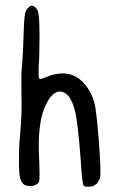

<svg xmlns="http://www.w3.org/2000/svg" viewBox="-20 -668 442 695"><path d="M83 -640.6Q87.9 -646.5 92.8 -647.5Q105.5 -648.4 115.2 -631.8Q126 -616.2 122.1 -465.8Q119.1 -413.1 119.6 -398.4Q120.1 -383.8 124 -381.8Q127.9 -380.9 151.4 -390.6Q174.8 -400.4 198.7 -401.9Q222.7 -403.3 241.2 -396.5Q268.6 -386.7 290 -359.4Q311.5 -332 321.3 -297.9Q329.1 -268.6 337.4 -162.1Q345.7 -55.7 342.8 -27.3Q339.8 -14.6 331.1 -3.9Q321.3 3.9 314.5 6.8Q306.6 7.8 296.9 7.8Q287.1 7.8 283.2 4.9Q277.3 -1 272.5 -84Q261.7 -230.5 250 -271.5Q235.4 -326.2 207 -335Q196.3 -338.9 183.6 -334Q159.2 -322.3 140.6 -276.4Q114.3 -211.9 122.1 -84Q124 -30.3 122.6 -16.6Q121.1 -2.9 109.4 1Q100.6 5.9 87.9 5.4Q75.2 4.9 68.4 1Q52.7 -8.8 49.8 -43Q45.9 -116.2 53.7 -193.4Q59.6 -250 57.6 -331.1Q56.6 -398.4 58.6 -416Q60.5 -435.5 63.5 -489.3Q66.4 -588.9 69.3 -610.8Q72.3 -632.8 83 -640.6Z"/></svg>

Font: JasonHandwriting4
Style: Regular
Weight: 400
Version: Version 1.01.21